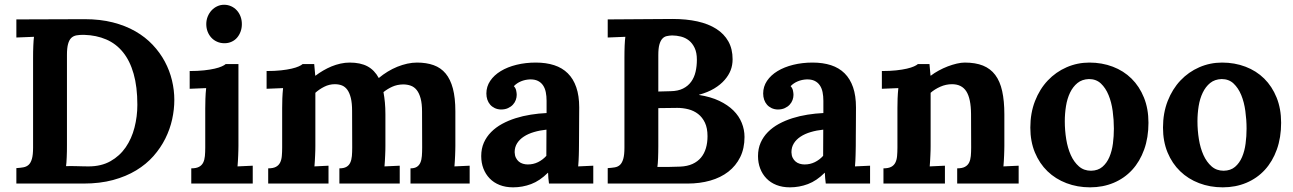

<svg xmlns="http://www.w3.org/2000/svg" viewBox="-20 -783 5516 819"><path d="M49.8 -700.2 341.3 -701.2Q407.2 -701.2 461.2 -687.5Q515.1 -673.8 557.6 -649.4Q600.1 -625 631.3 -591.8Q662.6 -558.6 683.1 -520.3Q703.6 -481.9 713.6 -440.2Q723.6 -398.4 723.6 -356.9Q723.6 -316.4 714.4 -274.2Q705.1 -231.9 685.3 -192.1Q665.5 -152.3 634.8 -117.4Q604 -82.5 561 -56.4Q518.1 -30.3 462.2 -15.1Q406.2 0 336.4 0H49.8V-65.9Q66.4 -66.9 79.8 -69.3Q93.3 -71.8 102.3 -80.1Q111.3 -88.4 116.2 -105.5Q121.1 -122.6 121.1 -152.8V-536.1Q121.1 -549.8 121.3 -563Q121.6 -576.2 122.1 -588.1Q122.6 -600.1 123.3 -609.9Q124 -619.6 125 -626L49.8 -623ZM339.4 -634.3Q320.8 -634.8 306.9 -632.3Q293 -629.9 283.9 -621.1Q274.9 -612.3 270.3 -595.2Q265.6 -578.1 265.6 -549.3V-164.1Q265.6 -150.4 265.4 -137.2Q265.1 -124 264.6 -112.1Q264.2 -100.1 263.4 -90.3Q262.7 -80.6 261.7 -74.2Q269 -74.7 281.5 -74.7Q293.9 -74.7 307.9 -74.2Q321.8 -73.7 335.2 -73.5Q348.6 -73.2 357.4 -73.2Q412.1 -73.2 451.4 -95.5Q490.7 -117.7 516.1 -154.5Q541.5 -191.4 553.7 -238.8Q565.9 -286.1 565.9 -335.9Q565.9 -412.6 550 -468.3Q534.2 -523.9 504.6 -560.3Q475.1 -596.7 433.1 -614.7Q391.1 -632.8 339.4 -634.3Z M997.1 -160.6Q997.1 -153.3 996.8 -143.1Q996.6 -132.8 996.1 -121.1Q995.6 -109.4 994.9 -96.9Q994.1 -84.5 993.2 -73.2L1058.1 -76.2V0H795.9V-64.9Q816.9 -64.9 828.9 -71.3Q840.8 -77.6 846.7 -89.4Q852.5 -101.1 854 -117.4Q855.5 -133.8 855.5 -153.8V-319.8Q855.5 -337.9 856.2 -361.3Q856.9 -384.8 859.4 -407.2L789.1 -404.3V-480Q823.7 -480 850.3 -482.9Q877 -485.8 895.8 -490.2Q914.6 -494.6 926 -499.8Q937.5 -504.9 942.9 -509.8H997.1ZM1011.7 -680.2Q1011.7 -663.1 1006.3 -648.4Q1001 -633.8 991.5 -622.6Q981.9 -611.3 968 -605Q954.1 -598.6 937.5 -598.6Q920.4 -598.6 906 -605Q891.6 -611.3 881.3 -622.6Q871.1 -633.8 865.5 -648.4Q859.9 -663.1 859.9 -680.2Q859.9 -697.3 866 -712.4Q872.1 -727.5 882.6 -738.8Q893.1 -750 906.7 -756.3Q920.4 -762.7 936 -762.7Q952.1 -762.7 966.1 -756.3Q980 -750 990.2 -738.8Q1000.5 -727.5 1006.1 -712.4Q1011.7 -697.3 1011.7 -680.2Z M1624 -160.6Q1624 -153.3 1623.8 -143.1Q1623.5 -132.8 1623 -121.1Q1622.6 -109.4 1621.8 -96.9Q1621.1 -84.5 1620.1 -73.2L1685.1 -76.2V0H1427.7V-64.9Q1446.8 -64.9 1457.8 -71.3Q1468.8 -77.6 1474.1 -89.4Q1479.5 -101.1 1481 -117.4Q1482.4 -133.8 1482.4 -153.8L1481.9 -310.1Q1481.9 -342.8 1476.6 -364.7Q1471.2 -386.7 1461.7 -399.9Q1452.1 -413.1 1438.7 -418.5Q1425.3 -423.8 1408.2 -423.8Q1384.3 -423.8 1362.8 -412.8Q1341.3 -401.9 1325.2 -387.2V-160.6Q1325.2 -153.3 1325 -143.1Q1324.7 -132.8 1324.2 -121.1Q1323.7 -109.4 1323 -96.9Q1322.3 -84.5 1321.3 -73.2L1381.3 -76.2V0H1124V-64.9Q1145 -64.9 1157 -71.3Q1168.9 -77.6 1174.8 -89.4Q1180.7 -101.1 1182.1 -117.4Q1183.6 -133.8 1183.6 -153.8V-322.3Q1183.6 -340.3 1184.3 -362.5Q1185.1 -384.8 1187.5 -407.2L1117.2 -404.3V-480Q1151.9 -480 1178.5 -482.9Q1205.1 -485.8 1223.9 -490.2Q1242.7 -494.6 1254.2 -499.8Q1265.6 -504.9 1271 -509.8H1320.3L1324.7 -460.4H1326.2Q1340.8 -471.7 1358.4 -481.9Q1376 -492.2 1394.3 -499.8Q1412.6 -507.3 1432.4 -511.7Q1452.1 -516.1 1471.7 -516.1Q1517.6 -516.1 1547.6 -500Q1577.6 -483.9 1595.7 -450.2Q1613.8 -465.3 1633.8 -477.5Q1653.8 -489.7 1675 -498.3Q1696.3 -506.8 1717.5 -511.5Q1738.8 -516.1 1758.8 -516.1Q1798.8 -516.1 1829.6 -505.1Q1860.4 -494.1 1880.9 -469.5Q1901.4 -444.8 1911.9 -405.3Q1922.4 -365.7 1922.4 -308.1V-160.6Q1922.4 -153.3 1922.1 -143.1Q1921.9 -132.8 1921.4 -121.1Q1920.9 -109.4 1920.2 -96.9Q1919.4 -84.5 1918.5 -73.2L1983.4 -76.2V0H1731V-64.9Q1748 -64.9 1758.1 -71.3Q1768.1 -77.6 1773.2 -89.4Q1778.3 -101.1 1779.5 -117.4Q1780.8 -133.8 1780.8 -153.8L1780.3 -307.1Q1780.3 -340.8 1774.2 -363.3Q1768.1 -385.7 1757.6 -398.9Q1747.1 -412.1 1732.2 -417.5Q1717.3 -422.9 1699.2 -422.9Q1673.8 -422.4 1653.3 -413.1Q1632.8 -403.8 1615.7 -390.1Q1619.6 -369.6 1621.8 -346.2Q1624 -322.8 1624 -294.9Z M2311 -230Q2282.7 -227.1 2257.8 -219.7Q2232.9 -212.4 2214.6 -200.4Q2196.3 -188.5 2185.8 -171.9Q2175.3 -155.3 2175.3 -133.8Q2175.8 -119.6 2180.7 -109.9Q2185.5 -100.1 2193.1 -93.8Q2200.7 -87.4 2210.7 -84.5Q2220.7 -81.5 2231.4 -81.5Q2254.9 -81.5 2274.9 -91.3Q2294.9 -101.1 2310.5 -118.2ZM2054.7 -384.3Q2054.7 -413.6 2071 -438Q2087.4 -462.4 2116 -479.7Q2144.5 -497.1 2183.1 -506.6Q2221.7 -516.1 2265.6 -516.1Q2309.6 -516.1 2344 -504.9Q2378.4 -493.7 2402.1 -470.2Q2425.8 -446.8 2438.2 -410.6Q2450.7 -374.5 2450.7 -324.7Q2450.7 -299.3 2450.4 -280Q2450.2 -260.7 2450.2 -242.9Q2450.2 -225.1 2450 -205.6Q2449.7 -186 2449.7 -160.6Q2449.7 -153.3 2449.5 -143.1Q2449.2 -132.8 2449 -121.1Q2448.7 -109.4 2448 -96.9Q2447.3 -84.5 2446.3 -73.2L2510.7 -76.2V0H2321.8Q2319.8 -14.2 2319.1 -23.7Q2318.4 -33.2 2317.9 -45.9H2316.9Q2282.7 -11.7 2245.6 2.2Q2208.5 16.1 2168.9 16.1Q2136.7 16.1 2111.3 6.1Q2085.9 -3.9 2068.6 -22Q2051.3 -40 2042 -64.2Q2032.7 -88.4 2032.7 -117.2Q2032.7 -148.9 2043.9 -174.3Q2055.2 -199.7 2075 -219.7Q2094.7 -239.7 2121.6 -254.4Q2148.4 -269 2179.4 -278.8Q2210.4 -288.6 2244.1 -293.9Q2277.8 -299.3 2311.5 -300.8V-353Q2311.5 -373 2308.1 -389.9Q2304.7 -406.7 2296.4 -418.9Q2288.1 -431.2 2274.4 -438Q2260.7 -444.8 2240.2 -444.3Q2219.7 -443.4 2202.1 -436Q2184.6 -428.7 2171.9 -415.5Q2179.7 -407.2 2181.9 -396.5Q2184.1 -385.7 2184.1 -378.4Q2184.1 -367.7 2180.2 -356.7Q2176.3 -345.7 2168 -336.7Q2159.7 -327.6 2147 -321.8Q2134.3 -315.9 2116.7 -315.9Q2102.1 -316.4 2090.3 -322Q2078.6 -327.6 2070.8 -336.7Q2063 -345.7 2058.8 -357.9Q2054.7 -370.1 2054.7 -384.3Z M2572.3 -65.9Q2588.9 -66.9 2602.3 -69.1Q2615.7 -71.3 2624.8 -79.8Q2633.8 -88.4 2638.7 -105.5Q2643.6 -122.6 2643.6 -152.8V-536.1Q2643.6 -549.8 2643.8 -563Q2644 -576.2 2644.5 -588.1Q2645 -600.1 2645.8 -609.9Q2646.5 -619.6 2647.5 -626L2572.3 -623V-700.2L2849.6 -702.1Q2907.7 -702.1 2954.8 -691.7Q3002 -681.2 3035.4 -659.9Q3068.8 -638.7 3086.9 -606.4Q3105 -574.2 3105 -530.3Q3105 -504.9 3096.7 -483.4Q3088.4 -461.9 3071 -441.9Q3053.7 -421.9 3026.6 -405.5Q2999.5 -389.2 2961.9 -378.9V-377.9Q3011.7 -370.1 3048.1 -352.8Q3084.5 -335.4 3108.4 -311.8Q3132.3 -288.1 3144 -259Q3155.8 -230 3155.8 -198.7Q3155.8 -149.9 3137.5 -112.8Q3119.1 -75.7 3086.7 -50.5Q3054.2 -25.4 3009.8 -12.7Q2965.3 0 2912.6 0H2572.3ZM2784.2 -70.8Q2810.5 -70.8 2834.5 -71Q2858.4 -71.3 2881.8 -72.3Q2912.1 -73.7 2934.1 -83.7Q2956.1 -93.8 2970.2 -110.8Q2984.4 -127.9 2991.2 -151.1Q2998 -174.3 2998 -202.1Q2998 -236.3 2987.1 -259.5Q2976.1 -282.7 2957.8 -296.9Q2939.5 -311 2916.3 -316.9Q2893.1 -322.8 2869.1 -322.8Q2821.8 -322.8 2788.1 -321.8V-159.2Q2788.1 -145.5 2787.8 -132.6Q2787.6 -119.6 2787.1 -107.9Q2786.6 -96.2 2785.9 -86.7Q2785.2 -77.1 2784.2 -70.8ZM2840.3 -394Q2872.1 -394.5 2893.6 -405.3Q2915 -416 2928.2 -434.3Q2941.4 -452.6 2947 -476.6Q2952.6 -500.5 2952.6 -528.3Q2952.6 -558.6 2943.1 -578.6Q2933.6 -598.6 2918.7 -610.4Q2903.8 -622.1 2884.8 -627Q2865.7 -631.8 2846.7 -631.8Q2834.5 -631.3 2823.7 -628.9Q2813 -626.5 2805.2 -617.9Q2797.4 -609.4 2792.7 -593Q2788.1 -576.7 2788.1 -547.9V-392.6Z M3491.7 -230Q3463.4 -227.1 3438.5 -219.7Q3413.6 -212.4 3395.3 -200.4Q3377 -188.5 3366.5 -171.9Q3356 -155.3 3356 -133.8Q3356.4 -119.6 3361.3 -109.9Q3366.2 -100.1 3373.8 -93.8Q3381.3 -87.4 3391.4 -84.5Q3401.4 -81.5 3412.1 -81.5Q3435.5 -81.5 3455.6 -91.3Q3475.6 -101.1 3491.2 -118.2ZM3235.4 -384.3Q3235.4 -413.6 3251.7 -438Q3268.1 -462.4 3296.6 -479.7Q3325.2 -497.1 3363.8 -506.6Q3402.3 -516.1 3446.3 -516.1Q3490.2 -516.1 3524.7 -504.9Q3559.1 -493.7 3582.8 -470.2Q3606.4 -446.8 3618.9 -410.6Q3631.3 -374.5 3631.3 -324.7Q3631.3 -299.3 3631.1 -280Q3630.9 -260.7 3630.9 -242.9Q3630.9 -225.1 3630.6 -205.6Q3630.4 -186 3630.4 -160.6Q3630.4 -153.3 3630.1 -143.1Q3629.9 -132.8 3629.6 -121.1Q3629.4 -109.4 3628.7 -96.9Q3627.9 -84.5 3627 -73.2L3691.4 -76.2V0H3502.4Q3500.5 -14.2 3499.8 -23.7Q3499 -33.2 3498.5 -45.9H3497.6Q3463.4 -11.7 3426.3 2.2Q3389.2 16.1 3349.6 16.1Q3317.4 16.1 3292 6.1Q3266.6 -3.9 3249.3 -22Q3231.9 -40 3222.7 -64.2Q3213.4 -88.4 3213.4 -117.2Q3213.4 -148.9 3224.6 -174.3Q3235.8 -199.7 3255.6 -219.7Q3275.4 -239.7 3302.2 -254.4Q3329.1 -269 3360.1 -278.8Q3391.1 -288.6 3424.8 -293.9Q3458.5 -299.3 3492.2 -300.8V-353Q3492.2 -373 3488.8 -389.9Q3485.4 -406.7 3477.1 -418.9Q3468.8 -431.2 3455.1 -438Q3441.4 -444.8 3420.9 -444.3Q3400.4 -443.4 3382.8 -436Q3365.2 -428.7 3352.5 -415.5Q3360.4 -407.2 3362.5 -396.5Q3364.7 -385.7 3364.7 -378.4Q3364.7 -367.7 3360.8 -356.7Q3356.9 -345.7 3348.6 -336.7Q3340.3 -327.6 3327.6 -321.8Q3314.9 -315.9 3297.4 -315.9Q3282.7 -316.4 3271 -322Q3259.3 -327.6 3251.5 -336.7Q3243.7 -345.7 3239.5 -357.9Q3235.4 -370.1 3235.4 -384.3Z M4264.2 -160.6Q4264.2 -153.3 4263.9 -143.1Q4263.7 -132.8 4263.2 -121.1Q4262.7 -109.4 4262 -96.9Q4261.2 -84.5 4260.3 -73.2L4325.2 -76.2V0H4063V-64.9Q4084 -64.9 4095.9 -71.3Q4107.9 -77.6 4113.8 -89.4Q4119.6 -101.1 4121.1 -117.4Q4122.6 -133.8 4122.6 -153.8L4122.1 -296.4Q4121.6 -362.3 4102.1 -393.1Q4082.5 -423.8 4041 -423.8Q4015.1 -423.8 3991 -413.1Q3966.8 -402.3 3949.7 -387.2V-160.6Q3949.7 -153.3 3949.5 -143.1Q3949.2 -132.8 3948.7 -121.1Q3948.2 -109.4 3947.5 -96.9Q3946.8 -84.5 3945.8 -73.2L4010.7 -76.2V0H3748.5V-64.9Q3769.5 -64.9 3781.5 -71.3Q3793.5 -77.6 3799.3 -89.4Q3805.2 -101.1 3806.6 -117.4Q3808.1 -133.8 3808.1 -153.8V-322.3Q3808.1 -340.3 3808.8 -362.5Q3809.6 -384.8 3812 -407.2L3741.7 -404.3V-480Q3776.4 -480 3803 -482.9Q3829.6 -485.8 3848.4 -490.2Q3867.2 -494.6 3878.7 -499.8Q3890.1 -504.9 3895.5 -509.8H3944.8L3949.2 -460.4H3950.7Q3965.3 -471.7 3984.1 -481.9Q4002.9 -492.2 4022.7 -499.8Q4042.5 -507.3 4061.3 -511.7Q4080.1 -516.1 4095.2 -516.1Q4141.1 -516.1 4173.1 -503.2Q4205.1 -490.2 4225.3 -463.4Q4245.6 -436.5 4254.9 -394.5Q4264.2 -352.5 4264.2 -294.9Z M4625 -445.8Q4595.7 -444.8 4576.2 -429Q4556.6 -413.1 4544.4 -387.7Q4532.2 -362.3 4527.1 -330.3Q4522 -298.3 4522 -265.6Q4522 -227.1 4528.1 -189.2Q4534.2 -151.4 4547.6 -121.6Q4561 -91.8 4582.3 -73.2Q4603.5 -54.7 4633.8 -54.7Q4663.6 -55.2 4682.4 -71.3Q4701.2 -87.4 4712.2 -113Q4723.1 -138.7 4727.3 -170.4Q4731.4 -202.1 4731.4 -234.4Q4731.4 -271.5 4726.3 -309.3Q4721.2 -347.2 4708.7 -377.4Q4696.3 -407.7 4676 -426.8Q4655.8 -445.8 4625 -445.8ZM4627 -516.1Q4680.7 -516.1 4726.8 -498.5Q4772.9 -481 4806.6 -447.8Q4840.3 -414.6 4859.6 -366.9Q4878.9 -319.3 4878.9 -259.3Q4878.9 -196.3 4860.6 -145.3Q4842.3 -94.2 4809.3 -58.3Q4776.4 -22.5 4730.5 -3.2Q4684.6 16.1 4629.9 16.1Q4575.7 16.1 4529.1 -1.7Q4482.4 -19.5 4448.2 -52.5Q4414.1 -85.4 4394.5 -132.6Q4375 -179.7 4375 -238.8Q4375 -300.8 4395 -352.1Q4415 -403.3 4449.5 -439.7Q4483.9 -476.1 4529.8 -496.1Q4575.7 -516.1 4627 -516.1Z M5190.9 -445.8Q5161.6 -444.8 5142.1 -429Q5122.6 -413.1 5110.4 -387.7Q5098.1 -362.3 5093 -330.3Q5087.9 -298.3 5087.9 -265.6Q5087.9 -227.1 5094 -189.2Q5100.1 -151.4 5113.5 -121.6Q5127 -91.8 5148.2 -73.2Q5169.4 -54.7 5199.7 -54.7Q5229.5 -55.2 5248.3 -71.3Q5267.1 -87.4 5278.1 -113Q5289.1 -138.7 5293.2 -170.4Q5297.4 -202.1 5297.4 -234.4Q5297.4 -271.5 5292.2 -309.3Q5287.1 -347.2 5274.7 -377.4Q5262.2 -407.7 5241.9 -426.8Q5221.7 -445.8 5190.9 -445.8ZM5192.9 -516.1Q5246.6 -516.1 5292.7 -498.5Q5338.9 -481 5372.6 -447.8Q5406.2 -414.6 5425.5 -366.9Q5444.8 -319.3 5444.8 -259.3Q5444.8 -196.3 5426.5 -145.3Q5408.2 -94.2 5375.2 -58.3Q5342.3 -22.5 5296.4 -3.2Q5250.5 16.1 5195.8 16.1Q5141.6 16.1 5095 -1.7Q5048.3 -19.5 5014.2 -52.5Q4980 -85.4 4960.4 -132.6Q4940.9 -179.7 4940.9 -238.8Q4940.9 -300.8 4960.9 -352.1Q4981 -403.3 5015.4 -439.7Q5049.8 -476.1 5095.7 -496.1Q5141.6 -516.1 5192.9 -516.1Z"/></svg>

Font: DimaBanoo
Style: Bold
Weight: 800
Designer: R.Balvardi
Foundry: R.Balvardi
Version: Version 1.0.0-alpha3